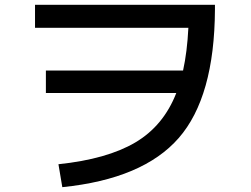

<svg xmlns="http://www.w3.org/2000/svg" viewBox="-20 -740 1040 795"><path d="M125 -720H870V-700Q868 -338 720 -168.5Q572 1 238 35L222 -60Q423 -81 540 -150Q657 -219 710 -355H170V-448H738Q755 -525 760 -625H125Z"/></svg>

Font: Mplus 1p Medium
Style: Regular
Weight: 500
Version: Version 1.061